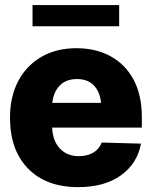

<svg xmlns="http://www.w3.org/2000/svg" viewBox="-20 -748 613 778"><path d="M296.4 10.3Q167.5 10.3 94 -64.7Q20.5 -139.6 20.5 -271Q20.5 -355.5 53.5 -418.7Q86.4 -481.9 147.2 -517.3Q208 -552.7 290 -552.7Q367.7 -552.7 427.2 -520.5Q486.8 -488.3 520.8 -426Q554.7 -363.8 554.7 -273.9V-231H191.4Q193.4 -177.2 222.7 -146.2Q252 -115.2 299.3 -115.2Q333.5 -115.2 357.7 -129.4Q381.8 -143.6 392.1 -170.4L551.3 -166Q536.6 -85.4 470 -37.6Q403.3 10.3 296.4 10.3ZM292 -427.7Q247.6 -427.7 222.2 -401.6Q196.8 -375.5 191.9 -331.1H389.6Q384.8 -376.5 360.1 -402.1Q335.4 -427.7 292 -427.7ZM462.9 -727.5V-641.6H111.8V-727.5Z"/></svg>

Font: Inter Tight ExtraBold
Style: Regular
Weight: 800
Designer: Rasmus Andersson
Foundry: rsms
Version: Version 3.004; ttfautohint (v1.8.4.7-5d5b)